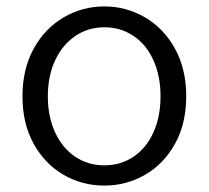

<svg xmlns="http://www.w3.org/2000/svg" viewBox="-20 -565 650 598"><path d="M50 -265Q50 -350 85 -413.5Q120 -477 178.5 -511Q237 -545 305 -545Q373 -545 431.5 -511Q490 -477 525 -413.5Q560 -350 560 -265Q560 -180 525 -117Q490 -54 431.5 -20.5Q373 13 305 13Q236 13 178 -20.5Q120 -54 85 -117Q50 -180 50 -265ZM480 -265Q480 -328 458 -377Q436 -426 396 -453Q356 -480 305 -480Q254 -480 214 -452.5Q174 -425 151.5 -376.5Q129 -328 129 -265Q129 -202 151.5 -153Q174 -104 214 -77Q254 -50 305 -50Q356 -50 396 -77Q436 -104 458 -153Q480 -202 480 -265Z"/></svg>

Font: Nebula Sans Book
Style: Regular
Weight: 400
Designer: Paul D. Hunt for Adobe (as Source Sans)
Foundry: Nebula Entertainment & Broadcasting LLC
Version: Version 1.010